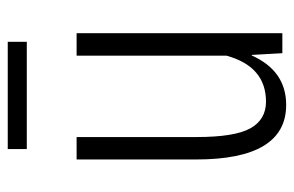

<svg xmlns="http://www.w3.org/2000/svg" viewBox="-151 -594 755 493"><g transform="rotate(-90 226.5 -347.5)"><path d="M63.5 -221.7V-528.3H121.1V-220.7Q121.1 -122.1 143.6 -82Q166 -42 211.9 -42Q302.2 -42 330.1 -143.6V-528.3H387.7V0H336.4L332 -78.6H330.6Q291 9.8 203.6 9.8Q63.5 9.8 63.5 -221.7ZM365.7 -656.2H90.3V-705.1H365.7Z"/></g></svg>

Font: RobotoCondensed-Light
Style: Light
Weight: 300
Designer: Google
Version: Version 1.200311; 2013